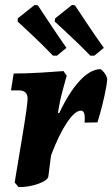

<svg xmlns="http://www.w3.org/2000/svg" viewBox="-20 -758 459 786"><path d="M93 -354Q93 -388 57 -388H25L36 -457Q86 -457 152.5 -461Q219 -465 240 -467L253 -448Q249 -435 236.5 -388Q224 -341 217 -295L223 -296Q262 -379 305.5 -426.5Q349 -474 391 -475Q400 -470 408 -459Q416 -448 419 -435Q417 -407 408 -367Q399 -327 390.5 -296.5Q382 -266 379 -257L326 -256Q327 -263 327 -275Q327 -305 311 -305Q287 -305 254 -256Q221 -207 189 -122L178 -36Q176 -20 138 -6Q100 8 56 8L40 -11Q48 -59 70.5 -194Q93 -329 93 -354ZM52 -670 53 -683 122 -738 135 -736Q145 -721 177 -672.5Q209 -624 252 -562L213 -530H197Q153 -576 109 -617Q65 -658 52 -670ZM204 -670 206 -683 275 -738 287 -736Q297 -721 332.5 -667.5Q368 -614 405 -562L366 -530H350Q305 -576 261 -617Q217 -658 204 -670Z"/></svg>

Font: Alegreya ExtraBold
Style: Italic
Weight: 800
Italic angle: -7°
Designer: Juan Pablo del Peral
Foundry: Huerta Tipografica
Version: Version 2.007; ttfautohint (v1.6)